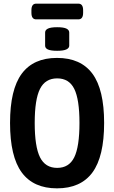

<svg xmlns="http://www.w3.org/2000/svg" viewBox="-20 -1024 624 1051"><path d="M292 7Q163 7 99 -80Q35 -167 35 -351Q35 -534 99 -620.5Q163 -707 292 -707Q422 -707 486 -620.5Q550 -534 550 -351Q550 -167 486 -80Q422 7 292 7ZM293 -105Q358 -105 386.5 -163Q415 -221 415 -351Q415 -480 386.5 -537.5Q358 -595 293 -595Q228 -595 199 -537.5Q170 -480 170 -351Q170 -221 199 -163Q228 -105 293 -105ZM293 -746Q258 -746 242.5 -753Q227 -760 227 -774V-846Q227 -860 242.5 -867.5Q258 -875 293 -875Q328 -875 343.5 -867.5Q359 -860 359 -846V-774Q359 -761 343.5 -753.5Q328 -746 293 -746ZM178 -918Q152 -918 152 -954V-968Q152 -1004 178 -1004H409Q435 -1004 435 -968V-954Q435 -918 409 -918Z"/></svg>

Font: Asap Condensed SemiBold
Style: Regular
Weight: 600
Width: 3
Designer: Pablo Cosgaya
Foundry: Omnibus-Type
Version: Version 3.001; ttfautohint (v1.8.4.7-5d5b)